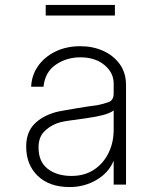

<svg xmlns="http://www.w3.org/2000/svg" viewBox="-20 -747 640 777"><path d="M262 10Q180 10 133 -35Q86 -80 86 -154Q86 -210 117.5 -243.5Q149 -277 205 -293Q216 -296 239 -300Q262 -304 288.5 -308.5Q315 -313 338 -316.5Q361 -320 372 -321Q398 -326 419 -333.5Q440 -341 440 -369V-409Q440 -453 402.5 -484Q365 -515 305 -515Q249 -515 205.5 -485Q162 -455 156 -396H106Q108 -442 133.5 -479Q159 -516 203.5 -538Q248 -560 305 -560Q356 -560 398 -541Q440 -522 465 -487Q490 -452 490 -403V0H440V-97Q421 -49 371.5 -19.5Q322 10 262 10ZM269 -35Q322 -35 360 -60Q398 -85 419 -127.5Q440 -170 440 -222V-300Q424 -288 393 -280.5Q362 -273 325.5 -268Q289 -263 257 -258.5Q225 -254 208 -247Q178 -235 157 -212.5Q136 -190 136 -150Q136 -92 173.5 -63.5Q211 -35 269 -35ZM165 -684V-727H445V-684Z"/></svg>

Font: Tiny Thin
Style: Regular
Weight: 100
Monospace: yes
Designer: Philipp Nurullin, Konstantin Bulenkov
Foundry: JetBrains
Version: Version 2.251; ttfautohint (v1.8.4.7-5d5b)